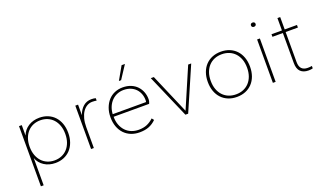

<svg xmlns="http://www.w3.org/2000/svg" viewBox="-81 -1235 3315 1955"><g transform="rotate(-20 1577.0 -257.0)"><path d="M319 10Q250 10 198.5 -23Q147 -56 126 -113V182H96V-470H126V-357Q147 -414 198.5 -447Q250 -480 319 -480Q368 -480 409.5 -463Q451 -446 481 -414Q511 -382 527.5 -336.5Q544 -291 544 -235Q544 -179 527.5 -133.5Q511 -88 481 -56Q451 -24 409.5 -7Q368 10 319 10ZM319 -18Q361 -18 396.5 -33Q432 -48 457.5 -76Q483 -104 497.5 -144Q512 -184 512 -235Q512 -286 497.5 -326Q483 -366 457.5 -394Q432 -422 396.5 -437Q361 -452 319 -452Q277 -452 241.5 -437Q206 -422 180.5 -394Q155 -366 140.5 -326Q126 -286 126 -235Q126 -184 140.5 -144Q155 -104 180.5 -76Q206 -48 241.5 -33Q277 -18 319 -18Z M706 0V-470H736V-356Q756 -413 793 -444.5Q830 -476 881 -476Q895 -476 907.5 -474.5Q920 -473 928 -470V-444Q916 -446 904.5 -447Q893 -448 881 -448Q850 -448 823.5 -432.5Q797 -417 777.5 -388.5Q758 -360 747 -319Q736 -278 736 -227V0Z M1231 10Q1180 10 1138 -7Q1096 -24 1065.5 -56Q1035 -88 1018.5 -133.5Q1002 -179 1002 -235Q1002 -291 1019 -336.5Q1036 -382 1065 -414Q1094 -446 1134 -463Q1174 -480 1221 -480Q1271 -480 1310 -464Q1349 -448 1375.5 -420Q1402 -392 1416 -355.5Q1430 -319 1430 -278Q1430 -264 1426.5 -251Q1423 -238 1419 -230H1034Q1034 -180 1049 -141Q1064 -102 1090 -74.5Q1116 -47 1152 -32.5Q1188 -18 1231 -18Q1282 -18 1320 -34Q1358 -50 1392 -82L1410 -59Q1375 -24 1332 -7Q1289 10 1231 10ZM1221 -452Q1185 -452 1152.5 -439Q1120 -426 1094.5 -401Q1069 -376 1053 -340Q1037 -304 1034 -258H1395Q1397 -262 1397.5 -267.5Q1398 -273 1398 -278Q1398 -315 1386 -346.5Q1374 -378 1351.5 -401.5Q1329 -425 1296 -438.5Q1263 -452 1221 -452ZM1209 -554 1290 -696H1326L1233 -554Z M1728 0 1524 -470H1557L1743 -37L1929 -470H1962L1758 0Z M2285 10Q2234 10 2192 -7Q2150 -24 2119.5 -56Q2089 -88 2072.5 -133.5Q2056 -179 2056 -235Q2056 -291 2072.5 -336.5Q2089 -382 2119.5 -414Q2150 -446 2192 -463Q2234 -480 2285 -480Q2336 -480 2378 -463Q2420 -446 2450.5 -414Q2481 -382 2497.5 -336.5Q2514 -291 2514 -235Q2514 -179 2497.5 -133.5Q2481 -88 2450.5 -56Q2420 -24 2378 -7Q2336 10 2285 10ZM2285 -18Q2329 -18 2365 -33Q2401 -48 2427 -76Q2453 -104 2467.5 -144Q2482 -184 2482 -235Q2482 -286 2467.5 -326Q2453 -366 2427 -394Q2401 -422 2365 -437Q2329 -452 2285 -452Q2241 -452 2205 -437Q2169 -422 2143 -394Q2117 -366 2102.5 -326Q2088 -286 2088 -235Q2088 -184 2102.5 -144Q2117 -104 2143 -76Q2169 -48 2205 -33Q2241 -18 2285 -18Z M2676 0V-470H2706V0ZM2691 -602Q2680 -602 2673 -608Q2666 -614 2666 -625Q2666 -636 2673 -642Q2680 -648 2691 -648Q2702 -648 2709 -642Q2716 -636 2716 -625Q2716 -614 2709 -608Q2702 -602 2691 -602Z M3062 6Q3006 6 2975.5 -24Q2945 -54 2945 -117V-442H2832V-470H2945V-604H2975V-470H3108V-442H2975V-117Q2975 -68 2997.5 -45Q3020 -22 3062 -22Q3074 -22 3087 -23Q3100 -24 3108 -26V0Q3100 3 3087 4.5Q3074 6 3062 6Z"/></g></svg>

Font: Celebes Thin
Style: Regular
Weight: 250
Designer: Anugrah Pasau
Foundry: Lafontype
Version: Version 1.000; ttfautohint (v1.8.4)